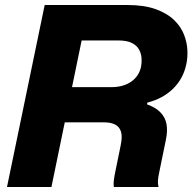

<svg xmlns="http://www.w3.org/2000/svg" viewBox="-20 -749 771 769"><path d="M8 0 159 -729H489Q557 -729 603 -712.5Q649 -696 676.5 -669.5Q704 -643 716.5 -611.5Q729 -580 730.5 -548.5Q732 -517 726 -491Q714 -434 673.5 -394Q633 -354 570 -338L569 -331Q603 -319 622.5 -299Q642 -279 647 -251.5Q652 -224 644 -187L620 -70Q613 -38 612.5 -24.5Q612 -11 615 0H436Q434 -12 436 -27.5Q438 -43 442 -62L463 -165Q471 -202 464.5 -222Q458 -242 440.5 -250.5Q423 -259 397 -259H224L253 -400H426Q474 -400 505.5 -422Q537 -444 545 -482Q548 -497 547 -515Q546 -533 537.5 -549.5Q529 -566 509 -576.5Q489 -587 453 -587H307L186 0Z"/></svg>

Font: Mona Sans ExtraLight ExtraBold
Style: Italic
Weight: 800
Italic angle: -11.6951°
Version: Version 2.000